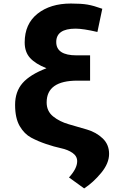

<svg xmlns="http://www.w3.org/2000/svg" viewBox="-20 -804 669 1075"><path d="M240.2 -421.9Q178.7 -446.3 148.4 -479.5Q118.2 -512.7 118.2 -566.4Q118.2 -669.9 189.9 -727.1Q261.7 -784.2 377 -784.2Q435.5 -784.2 469.7 -778.3Q503.9 -772.5 552.7 -754.9L525.4 -625Q445.3 -643.6 403.3 -643.6Q294.9 -643.6 294.9 -568.8Q294.9 -494.1 408.2 -494.1H484.4V-352.5H413.1Q241.2 -352.5 241.2 -230.5Q241.2 -181.6 277.3 -152.3Q313.5 -123 364.7 -108.4Q416 -93.8 467.3 -78.6Q518.6 -63.5 554.7 -29.3Q590.8 4.9 590.8 57.6Q590.8 110.4 546.4 164.1Q502 217.8 451.2 251L366.2 189.5Q412.1 139.6 412.1 98.6Q412.1 70.3 386.2 52.2Q360.4 34.2 321.8 25.9Q283.2 17.6 238.3 2.4Q193.4 -12.7 154.8 -33.2Q116.2 -53.7 90.3 -98.1Q64.5 -142.6 64.5 -216.8Q64.5 -291 106.4 -338.9Q148.4 -386.7 240.2 -421.9Z"/></svg>

Font: GenEi M Gothic v2 Heavy
Style: Regular
Weight: 800
Version: Version 2.0